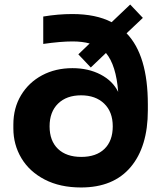

<svg xmlns="http://www.w3.org/2000/svg" viewBox="-20 -810 714 848"><path d="M39 -243V-260Q39 -333 73 -389.5Q107 -446 166 -477.5Q225 -509 300 -509Q370 -509 424 -481Q478 -453 502 -404Q493 -522 448 -576L381 -512L326 -570L376 -618Q343 -627 300 -627Q248 -627 171 -616V-737Q237 -748 299 -748Q404 -748 473 -712L555 -790L611 -731L539 -663Q633 -566 633 -349V-323Q633 -162 557 -72Q481 18 338 18Q245 18 177.5 -17Q110 -52 74.5 -111.5Q39 -171 39 -243ZM478 -252Q478 -316 440 -352.5Q402 -389 338 -389Q274 -389 236.5 -352.5Q199 -316 199 -252Q199 -188 236 -152.5Q273 -117 339 -117Q405 -117 441.5 -152.5Q478 -188 478 -252Z"/></svg>

Font: Sora-SIA
Style: Bold
Weight: 700
Designer: Jonathan Barnbrook, Julián Moncada
Foundry: Barnbrook Fonts
Version: Version 2.000